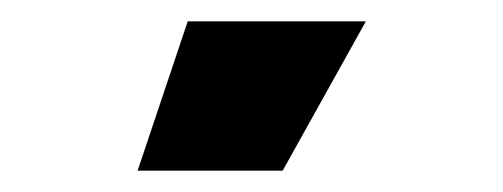

<svg xmlns="http://www.w3.org/2000/svg" viewBox="-20 26 472 180"><path d="M109 186 156 46H323L245 186Z"/></svg>

Font: REM SemiBold
Style: Regular
Weight: 600
Designer: Octavio Pardo
Foundry: Ashler Design
Version: Version 1.005;gftools[0.9.28]